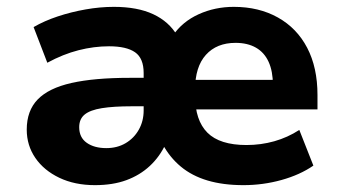

<svg xmlns="http://www.w3.org/2000/svg" viewBox="-20 -529 994 560"><path d="M257 11Q198 11 153 -10.5Q108 -32 83 -68.5Q58 -105 58 -151Q58 -206 90 -239Q122 -272 188.5 -287Q255 -302 359 -302H420V-219H364Q311 -219 277 -213.5Q243 -208 227 -195Q211 -182 211 -158Q211 -128 233 -112.5Q255 -97 290 -97Q322 -97 346.5 -111.5Q371 -126 385 -151Q399 -176 399 -207V-316Q399 -359 374 -376.5Q349 -394 298 -394Q254 -394 209 -382.5Q164 -371 118 -346L78 -450Q109 -468 148 -481Q187 -494 229.5 -501.5Q272 -509 312 -509Q381 -509 427 -487.5Q473 -466 497 -425H484Q512 -466 559.5 -487.5Q607 -509 662 -509Q735 -509 790.5 -478Q846 -447 876 -389.5Q906 -332 906 -252V-210H532V-296H791L776 -281Q776 -321 763.5 -348.5Q751 -376 726.5 -390Q702 -404 667 -404Q612 -404 580.5 -369Q549 -334 549 -268V-250Q549 -178 585 -142Q621 -106 699 -106Q741 -106 780 -117Q819 -128 853 -150L894 -46Q855 -19 801 -4Q747 11 690 11Q631 11 585.5 -2.5Q540 -16 507.5 -43Q475 -70 454 -109H463Q446 -72 417 -45Q388 -18 348.5 -3.5Q309 11 257 11Z"/></svg>

Font: Nunito Sans 9pt ExtraBold
Style: Regular
Weight: 800
Version: Version 3.101;gftools[0.9.27]